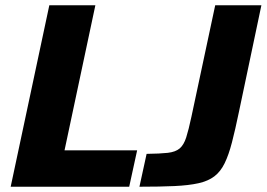

<svg xmlns="http://www.w3.org/2000/svg" viewBox="-20 -708 1011 728"><path d="M20.5 0 167 -688H341.6L224.7 -138.1H500L469.9 0ZM508.7 0 535.9 -124.6Q586.8 -125.2 616.2 -128.5Q645.6 -131.9 661.2 -145.1Q676.9 -158.4 686 -186.8Q695.1 -215.2 705.8 -265.3L796 -688H971.1L886 -284Q872 -216.2 859.5 -168.2Q847.1 -120.3 831.7 -88.9Q816.4 -57.4 792.8 -39.4Q769.2 -21.4 732.3 -13.2Q695.5 -5 641.3 -2.5Q587.2 0 508.7 0Z"/></svg>

Font: Saira Thin
Style: Italic
Weight: 100
Italic angle: -12°
Designer: Hector Gatti with collaboration of the Omnibus-Type team
Foundry: Omnibus-Type
Version: Version 1.101